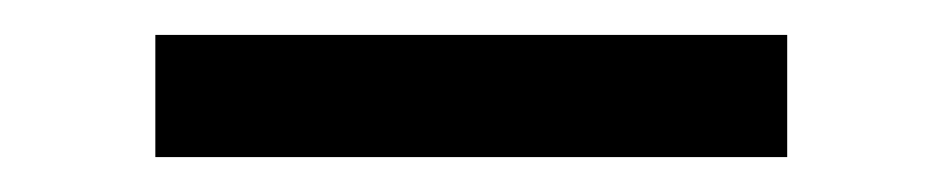

<svg xmlns="http://www.w3.org/2000/svg" viewBox="-20 -20 540 110"><path d="M69 70V0H431V70Z"/></svg>

Font: Iosevka Gothic
Style: Regular
Weight: 400
Monospace: yes
Designer: Belleve Invis
Foundry: Belleve Invis
Version: Version 15.5.1; ttfautohint (v1.8.4)